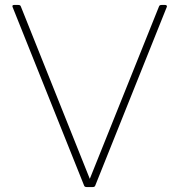

<svg xmlns="http://www.w3.org/2000/svg" viewBox="-20 -754 723 774"><path d="M329 0Q321 0 319 -6L31 -725L30 -729Q30 -734 37 -734H54Q62 -734 64 -728L342 -33L621 -728Q623 -734 631 -734H646Q650 -734 652 -731.5Q654 -729 652 -725L364 -6Q362 0 354 0Z"/></svg>

Font: LINE Seed Sans KR Thin
Style: Regular
Weight: 250
Designer: LINE BX Design & Sandoll Inc & Dalton Maag Ltd
Foundry: Sandoll Inc.
Version: Version 1.000